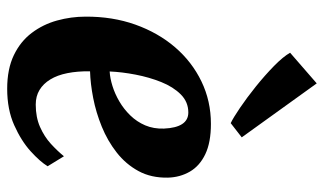

<svg xmlns="http://www.w3.org/2000/svg" viewBox="-208 -704 924 548"><g transform="rotate(90 254.0 -430.0)"><path d="M454.5 -104Q441.5 -82.5 411.8 -55.5Q382 -28.5 337.2 -8.5Q292.5 11.5 233.5 11.5Q177 11.5 137.5 -7.5Q98 -26.5 73.8 -58.8Q49.5 -91 38.5 -131Q27.5 -171 27.5 -212Q27 -289 50.2 -354.2Q73.5 -419.5 115 -467.8Q156.5 -516 212.5 -543Q268.5 -570 333.5 -570Q386.5 -570 420 -554Q453.5 -538 469.8 -510Q486 -482 487 -447.5Q488 -399.5 468.2 -363.2Q448.5 -327 415.2 -301Q382 -275 341.5 -258.5Q301 -242 259.8 -234Q218.5 -226 183.5 -225Q183 -189 188.8 -160.2Q194.5 -131.5 206.8 -111.5Q219 -91.5 236.8 -80.8Q254.5 -70 278.5 -70Q314.5 -70 342.2 -82.2Q370 -94.5 390.5 -113.2Q411 -132 426 -150.5ZM301 -505.5Q271 -505.5 249.5 -484Q228 -462.5 214.2 -428.2Q200.5 -394 193 -355Q185.5 -316 184 -281Q203 -282 225.5 -289Q248 -296 269.8 -308.8Q291.5 -321.5 309.5 -340Q327.5 -358.5 337.8 -382.5Q348 -406.5 347 -436Q345.5 -470.5 334 -488Q322.5 -505.5 301 -505.5ZM331.5 -626.5Q316.5 -633.5 287.8 -653Q259 -672.5 227 -698.2Q195 -724 168.2 -750.2Q141.5 -776.5 130.5 -796L218 -872L372 -658Z"/></g></svg>

Font: Merriweather 20pt ExtraBold
Style: Italic
Weight: 800
Italic angle: -7.8°
Version: Version 2.101